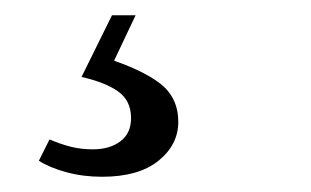

<svg xmlns="http://www.w3.org/2000/svg" viewBox="-20 -20 408 252"><path d="M87 81 127 0H158L122 76L116 55Q166 71 190 89.5Q214 108 214 140Q214 170 188 191Q162 212 114 212Q89 212 67 206Q45 200 31 191L45 163Q59 169 72.5 172.5Q86 176 102 176Q124 176 138 165.5Q152 155 152 135Q152 112 135 100Q118 88 87 81Z"/></svg>

Font: Lisu Bosa
Style: Bold Italic
Weight: 700
Italic angle: -19°
Designer: David Morse, Annie Olsen, Victor Gaultney, Frank Grießhammer (Latin)
Foundry: SIL International
Version: Version 2.000